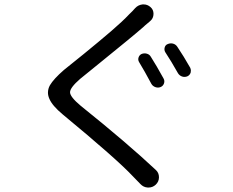

<svg xmlns="http://www.w3.org/2000/svg" viewBox="-20 -799 1040 858"><path d="M601.6 -521.5Q595.7 -531.2 599.1 -542Q602.5 -552.7 612.3 -557.6Q624 -562.5 636.2 -559.1Q648.4 -555.7 654.3 -544.9Q678.7 -506.8 710.9 -448.2Q716.8 -437.5 712.9 -426.3Q709 -415 698.2 -410.2Q686.5 -405.3 674.3 -409.7Q662.1 -414.1 656.2 -424.8Q626 -481.4 601.6 -521.5ZM718.8 -565.4Q712.9 -575.2 715.8 -586.4Q718.8 -597.7 728.5 -601.6Q741.2 -607.4 753.4 -604Q765.6 -600.6 772.5 -589.8Q800.8 -547.9 830.1 -496.1Q833 -489.3 833 -483.4Q833 -478.5 832 -474.6Q828.1 -462.9 817.4 -458Q805.7 -453.1 793.9 -457Q782.2 -460.9 775.4 -471.7Q744.1 -527.3 718.8 -565.4ZM584 -762.7Q597.7 -777.3 617.2 -779.3Q619.1 -779.3 622.1 -779.3Q638.7 -779.3 652.3 -767.6Q666 -755.9 666 -737.3Q666 -716.8 650.4 -704.1Q621.1 -679.7 621.1 -678.7Q590.8 -652.3 539.6 -610.4Q488.3 -568.4 423.3 -515.6Q358.4 -462.9 337.9 -446.3Q293 -407.2 293 -386.7Q293 -366.2 340.8 -326.2Q548.8 -159.2 676.8 -39.1Q690.4 -26.4 690.4 -6.8Q690.4 12.7 675.8 26.4Q662.1 39.1 643.6 39.1Q642.6 39.1 640.6 39.1Q621.1 38.1 607.4 23.4Q578.1 -5.9 572.3 -12.7Q502 -87.9 259.8 -288.1Q212.9 -327.1 200.2 -358.4Q194.3 -372.1 194.3 -384.8Q194.3 -402.3 203.1 -418Q219.7 -446.3 265.6 -486.3Q282.2 -499 353.5 -557.1Q424.8 -615.2 476.6 -659.7Q528.3 -704.1 557.6 -735.4Q571.3 -748 584 -762.7Z"/></svg>

Font: Gen Jyuu Gothic Regular
Style: Regular
Weight: 400
Designer: [Source Han Sans]
Ryoko NISHIZUKA  (kana & ideographs); Paul D. Hunt (Latin, Greek & Cyrillic); Wenlong ZHANG  (bopomofo
Version: Version 1.002.20150607